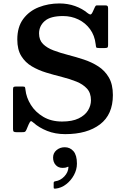

<svg xmlns="http://www.w3.org/2000/svg" viewBox="-20 -782 733 1143"><path d="M549.5 -519Q543.5 -571 516 -608.5Q488.5 -646 446.5 -666.2Q404.5 -686.5 355.5 -686.5Q280 -686.5 246.2 -656.8Q212.5 -627 212.5 -583Q212.5 -543.5 236.2 -520Q260 -496.5 299.2 -481.8Q338.5 -467 385.2 -455Q432 -443 479 -427.5Q526 -412 565.2 -386.8Q604.5 -361.5 628.2 -320.5Q652 -279.5 652 -216Q652 -100 575.5 -41.8Q499 16.5 368.5 16.5Q308.5 16.5 260.5 -2.8Q212.5 -22 180 -51Q167.5 -63 162.8 -60.2Q158 -57.5 150.5 -41L137 -9Q132.5 1 127.8 3Q123 5 108.5 5H79Q66.5 5 62 1.8Q57.5 -1.5 57.5 -13.5V-249.5Q57.5 -261.5 61.5 -264.2Q65.5 -267 77.5 -267H114Q126.5 -267 128.5 -262.8Q130.5 -258.5 131.5 -248Q136.5 -201.5 163.5 -158Q190.5 -114.5 237.8 -86.5Q285 -58.5 349.5 -58.5Q410 -58.5 448 -77Q486 -95.5 503.8 -124.5Q521.5 -153.5 521.5 -185Q521.5 -228.5 497.8 -254.5Q474 -280.5 435 -296.2Q396 -312 349 -323.8Q302 -335.5 255.2 -349.8Q208.5 -364 169.5 -387Q130.5 -410 106.8 -448.2Q83 -486.5 83 -547Q83 -621.5 118.2 -669Q153.5 -716.5 210.8 -739Q268 -761.5 333.5 -761.5Q383.5 -761.5 426.8 -746Q470 -730.5 501 -704.5Q511.5 -696 518 -695.8Q524.5 -695.5 531.5 -710.5L546 -742Q549 -747 551 -748.5Q553 -750 561 -750H606.5Q617 -750 620.2 -746.2Q623.5 -742.5 623.5 -731.5V-513.5Q623.5 -501.5 619.2 -498.8Q615 -496 603 -496H571.5Q554.5 -496 552.8 -500.2Q551 -504.5 549.5 -519ZM296 156Q296 129 316.5 111.8Q337 94.5 365.5 94.5Q397 94.5 417.5 118.2Q438 142 438 192Q438 227.5 420.2 260.2Q402.5 293 373.5 315.2Q344.5 337.5 310 341Q304.5 341.5 302 340.5Q299.5 339.5 299.5 333V306.5Q299.5 298.5 309.5 297Q339.5 293 362.8 268.5Q386 244 387.5 213.5Q387.5 208 379.5 212.5Q370.5 217.5 353 217.5Q327 217.5 311.5 200.2Q296 183 296 156Z"/></svg>

Font: Besley SemiBold
Style: Regular
Weight: 600
Designer: Owen Earl
Foundry: indestructible type*
Version: Version 2.001; ttfautohint (v1.8.3)